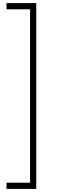

<svg xmlns="http://www.w3.org/2000/svg" viewBox="-20 -870 457 1239"><path d="M22 -810V-850H214V349H22V309H174V-810Z"/></svg>

Font: KaTeX_Size1
Style: Regular
Weight: 400
Version: Version 1.1; ttfautohint (v1.3)